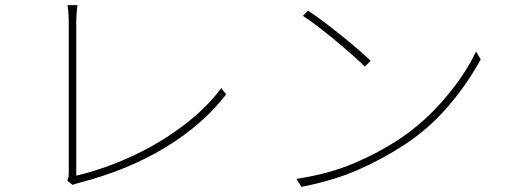

<svg xmlns="http://www.w3.org/2000/svg" viewBox="-20 -730 1993 751"><path d="M249 -55.7V-642.6Q249 -658.2 247.6 -677.7Q246.1 -697.3 244.1 -710H283.2Q281.2 -697.3 279.8 -678.7Q278.3 -660.2 278.3 -643.6V-43Q386.7 -68.4 495.6 -118.7Q604.5 -168.9 696.3 -238.3Q788.1 -307.6 845.7 -385.7L864.3 -360.4Q773.4 -242.2 626 -152.8Q478.5 -63.5 288.1 -14.6Q276.4 -10.7 263.7 -6.8L243.2 -23.4Q246.1 -29.3 247.6 -37.1Q249 -44.9 249 -55.7Z M1429.7 -492.2 1407.2 -469.7Q1365.2 -510.7 1290.5 -572.8Q1215.8 -634.8 1165 -668L1184.6 -688.5Q1235.4 -655.3 1312.5 -593.3Q1389.6 -531.2 1429.7 -492.2ZM1545.9 -188.5Q1641.6 -252.9 1721.2 -346.7Q1800.8 -440.4 1841.8 -528.3L1860.4 -498Q1809.6 -404.3 1735.4 -316.9Q1661.1 -229.5 1565.4 -166Q1477.5 -108.4 1382.3 -66.4Q1287.1 -24.4 1159.2 1L1139.6 -30.3Q1266.6 -49.8 1364.3 -91.3Q1461.9 -132.8 1545.9 -188.5Z"/></svg>

Font: Min Sans VF VF
Style: Regular
Weight: 400
Designer: Jinseong-Kim, NotoSansCJK, Nunito
Foundry: Jinseong-Kim
Version: Version 1.420;Glyphs 3.1.2 (3151)